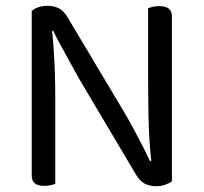

<svg xmlns="http://www.w3.org/2000/svg" viewBox="-20 -634 700 660"><path d="M89 -539 157 -545Q161 -514 164 -472Q167 -430 168.5 -385.5Q170 -341 170 -301V-2Q165 0 154.5 2.5Q144 5 133 5Q111 5 100 -3.5Q89 -12 89 -31ZM571 -69 502 -63Q492 -147 490.5 -234.5Q489 -322 489 -404V-606Q495 -608 505 -610.5Q515 -613 527 -613Q549 -613 560 -604.5Q571 -596 571 -577ZM571 -99V-103V-11Q562 -4 548 1Q534 6 517 6Q493 6 476 -3.5Q459 -13 445 -38L255 -358Q240 -385 222 -417.5Q204 -450 188 -479.5Q172 -509 163 -528L89 -509V-596Q97 -604 111.5 -609Q126 -614 143 -614Q167 -614 184 -604.5Q201 -595 215 -570L406 -250Q422 -223 439.5 -190.5Q457 -158 472 -128.5Q487 -99 496 -80Z"/></svg>

Font: Baloo Tammudu 2
Style: Regular
Weight: 400
Designer: Maithili Shingre, Omkar Shende and Ek Type
Foundry: Ek Type
Version: Version 1.700